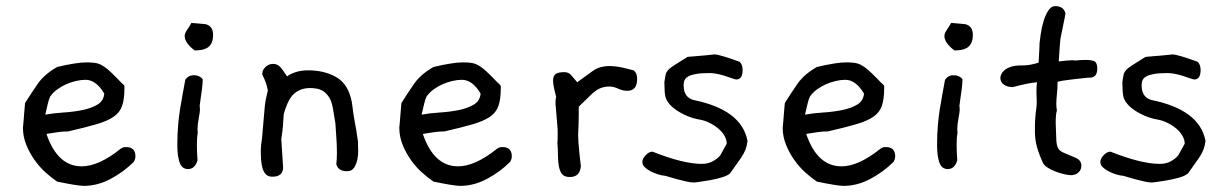

<svg xmlns="http://www.w3.org/2000/svg" viewBox="-20 -570 4023 628"><path d="M417 -40Q385 -8 342 15Q299 38 254 38Q235 38 167 24Q149 12 129 -6Q109 -24 92.5 -47.5Q76 -71 65.5 -97.5Q55 -124 55 -153V-152Q56 -161 57 -173Q58 -184 59 -198.5Q60 -213 62 -233Q82 -265 103.5 -296Q125 -327 167 -351Q231 -366 263 -366Q278 -366 289.5 -364.5Q301 -363 311.5 -357.5Q322 -352 332.5 -343Q343 -334 358 -319Q369 -307 375 -301.5Q381 -296 384 -293Q387 -290 387 -288Q387 -286 387 -282Q387 -246 379.5 -224Q372 -202 351.5 -188Q331 -174 295 -163.5Q259 -153 202 -140H196Q178 -140 132 -132Q168 -26 247 -26Q303 -26 374 -83Q381 -89 392 -89Q423 -89 423 -59Q423 -49 417 -40ZM321 -264Q294 -309 260 -309Q245 -309 228 -305Q211 -301 195.5 -294Q180 -287 166.5 -277Q153 -267 144 -254Q140 -246 136.5 -231Q133 -216 128 -195Q155 -200 187.5 -202Q220 -204 249.5 -210Q279 -216 299 -228Q319 -240 321 -264Z M677 -456Q677 -439 671.5 -428.5Q666 -418 657 -413Q648 -408 637.5 -406.5Q627 -405 617 -405Q603 -415 593.5 -427.5Q584 -440 584 -452Q584 -461 592 -472.5Q600 -484 606 -495L652 -491Q677 -485 677 -456ZM643 -311V-307Q643 -298 640.5 -277.5Q638 -257 633 -224Q634 -219 634 -210Q634 -204 630 -183Q626 -162 626 -147Q626 -144 626.5 -141Q627 -138 627 -136Q624 -122 624 -96Q624 -85 624.5 -72.5Q625 -60 626 -46Q618 -17 595 -17Q575 -17 567.5 -38.5Q560 -60 560 -95Q560 -130 562.5 -159Q565 -188 569 -213.5Q573 -239 577.5 -262.5Q582 -286 586 -309Q596 -324 614 -324Q633 -324 643 -311Z M1151 -106V-98Q1151 -93 1151.5 -78.5Q1152 -64 1149 -49Q1146 -34 1138.5 -22Q1131 -10 1115 -10Q1086 -10 1080 -33Q1081 -41 1081.5 -50.5Q1082 -60 1082 -71Q1082 -90 1080.5 -114Q1079 -138 1077 -167L1069 -215Q1065 -239 1056 -252.5Q1047 -266 1036 -272.5Q1025 -279 1013.5 -280.5Q1002 -282 994 -282Q964 -282 943 -264.5Q922 -247 908 -196Q907 -179 905.5 -159Q904 -139 900 -115Q902 -79 906 -23Q906 8 871 8Q857 8 849.5 0Q842 -8 838.5 -20.5Q835 -33 834 -47Q833 -61 833 -73Q833 -84 834 -95Q835 -106 837 -118L846 -221Q847 -232 849.5 -245Q852 -258 856 -274Q853 -296 838 -326V-330Q838 -341 848.5 -351Q859 -361 873 -361Q887 -361 896 -351.5Q905 -342 919 -320Q927 -327 945.5 -333.5Q964 -340 988 -340Q1042 -340 1081 -317Q1120 -294 1131 -235Q1134 -212 1136 -197.5Q1138 -183 1140.5 -170.5Q1143 -158 1145.5 -143.5Q1148 -129 1151 -106Z M1648 -40Q1616 -8 1573 15Q1530 38 1485 38Q1466 38 1398 24Q1380 12 1360 -6Q1340 -24 1323.5 -47.5Q1307 -71 1296.5 -97.5Q1286 -124 1286 -153V-152Q1287 -161 1288 -173Q1289 -184 1290 -198.5Q1291 -213 1293 -233Q1313 -265 1334.5 -296Q1356 -327 1398 -351Q1462 -366 1494 -366Q1509 -366 1520.5 -364.5Q1532 -363 1542.5 -357.5Q1553 -352 1563.5 -343Q1574 -334 1589 -319Q1600 -307 1606 -301.5Q1612 -296 1615 -293Q1618 -290 1618 -288Q1618 -286 1618 -282Q1618 -246 1610.5 -224Q1603 -202 1582.5 -188Q1562 -174 1526 -163.5Q1490 -153 1433 -140H1427Q1409 -140 1363 -132Q1399 -26 1478 -26Q1534 -26 1605 -83Q1612 -89 1623 -89Q1654 -89 1654 -59Q1654 -49 1648 -40ZM1552 -264Q1525 -309 1491 -309Q1476 -309 1459 -305Q1442 -301 1426.5 -294Q1411 -287 1397.5 -277Q1384 -267 1375 -254Q1371 -246 1367.5 -231Q1364 -216 1359 -195Q1386 -200 1418.5 -202Q1451 -204 1480.5 -210Q1510 -216 1530 -228Q1550 -240 1552 -264Z M2052 -340Q2064 -332 2064 -312Q2064 -273 2032 -273Q2017 -273 2002 -280Q1987 -287 1973 -287Q1957 -287 1942.5 -281Q1928 -275 1910 -257L1873 -221V-200Q1873 -185 1872.5 -166.5Q1872 -148 1871 -127Q1872 -90 1880 -27Q1877 9 1844 9Q1826 9 1818.5 -0.5Q1811 -10 1808 -26Q1805 -42 1805 -62Q1805 -82 1803 -103Q1804 -108 1804 -115Q1804 -122 1804 -130V-146L1798 -219Q1797 -224 1797 -228Q1797 -232 1797 -236Q1797 -244 1799 -254Q1789 -290 1789 -307Q1789 -321 1797 -327.5Q1805 -334 1826 -334Q1840 -334 1848 -324.5Q1856 -315 1868 -301L1912 -333Q1929 -346 1943.5 -350Q1958 -354 1972 -354Q1993 -354 2016 -349Z M2425 -109Q2422 -80 2404 -54L2368 -3Q2359 5 2340 10.5Q2321 16 2301.5 19.5Q2282 23 2266.5 25Q2251 27 2250 27Q2240 27 2224.5 23.5Q2209 20 2194 16Q2179 12 2168 8.5Q2157 5 2156 5H2155Q2144 4 2131.5 0Q2119 -4 2107.5 -10Q2096 -16 2088.5 -23.5Q2081 -31 2081 -40Q2081 -51 2092 -62.5Q2103 -74 2114 -74Q2215 -34 2275 -34Q2297 -34 2312.5 -43Q2328 -52 2336 -62L2357 -100Q2357 -113 2349.5 -126Q2342 -139 2329.5 -149.5Q2317 -160 2301 -168Q2285 -176 2268 -179Q2249 -182 2229.5 -190Q2210 -198 2193.5 -209Q2177 -220 2166.5 -233.5Q2156 -247 2155 -263Q2154 -263 2153 -301Q2155 -316 2157 -325Q2159 -334 2166 -341.5Q2173 -349 2187.5 -358Q2202 -367 2229 -384Q2237 -385 2258.5 -386.5Q2280 -388 2317 -392Q2333 -392 2399 -368Q2409 -359 2409 -341Q2409 -310 2388 -310Q2387 -310 2386 -310.5Q2385 -311 2383 -311L2347 -323Q2320 -331 2301 -331Q2273 -331 2256.5 -328Q2240 -325 2232 -320.5Q2224 -316 2221 -311Q2218 -306 2217 -302Q2217 -299 2216.5 -296.5Q2216 -294 2216 -291Q2216 -252 2248 -243Q2406 -211 2425 -109Z M2902 -40Q2870 -8 2827 15Q2784 38 2739 38Q2720 38 2652 24Q2634 12 2614 -6Q2594 -24 2577.5 -47.5Q2561 -71 2550.5 -97.5Q2540 -124 2540 -153V-152Q2541 -161 2542 -173Q2543 -184 2544 -198.5Q2545 -213 2547 -233Q2567 -265 2588.5 -296Q2610 -327 2652 -351Q2716 -366 2748 -366Q2763 -366 2774.5 -364.5Q2786 -363 2796.5 -357.5Q2807 -352 2817.5 -343Q2828 -334 2843 -319Q2854 -307 2860 -301.5Q2866 -296 2869 -293Q2872 -290 2872 -288Q2872 -286 2872 -282Q2872 -246 2864.5 -224Q2857 -202 2836.5 -188Q2816 -174 2780 -163.5Q2744 -153 2687 -140H2681Q2663 -140 2617 -132Q2653 -26 2732 -26Q2788 -26 2859 -83Q2866 -89 2877 -89Q2908 -89 2908 -59Q2908 -49 2902 -40ZM2806 -264Q2779 -309 2745 -309Q2730 -309 2713 -305Q2696 -301 2680.5 -294Q2665 -287 2651.5 -277Q2638 -267 2629 -254Q2625 -246 2621.5 -231Q2618 -216 2613 -195Q2640 -200 2672.5 -202Q2705 -204 2734.5 -210Q2764 -216 2784 -228Q2804 -240 2806 -264Z M3162 -456Q3162 -439 3156.5 -428.5Q3151 -418 3142 -413Q3133 -408 3122.5 -406.5Q3112 -405 3102 -405Q3088 -415 3078.5 -427.5Q3069 -440 3069 -452Q3069 -461 3077 -472.5Q3085 -484 3091 -495L3137 -491Q3162 -485 3162 -456ZM3128 -311V-307Q3128 -298 3125.5 -277.5Q3123 -257 3118 -224Q3119 -219 3119 -210Q3119 -204 3115 -183Q3111 -162 3111 -147Q3111 -144 3111.5 -141Q3112 -138 3112 -136Q3109 -122 3109 -96Q3109 -85 3109.5 -72.5Q3110 -60 3111 -46Q3103 -17 3080 -17Q3060 -17 3052.5 -38.5Q3045 -60 3045 -95Q3045 -130 3047.5 -159Q3050 -188 3054 -213.5Q3058 -239 3062.5 -262.5Q3067 -286 3071 -309Q3081 -324 3099 -324Q3118 -324 3128 -311Z M3561 -369Q3569 -363 3569 -346Q3569 -316 3544 -316H3540Q3540 -316 3525.5 -314.5Q3511 -313 3493 -311Q3475 -309 3458.5 -306.5Q3442 -304 3439 -302V-292Q3439 -281 3437 -262.5Q3435 -244 3435 -229Q3435 -224 3435.5 -219Q3436 -214 3437 -209Q3433 -197 3433 -169Q3434 -131 3435 -112.5Q3436 -94 3441 -85Q3446 -76 3458 -71Q3470 -66 3493 -56Q3517 -48 3517 -28Q3517 -15 3507.5 -6Q3498 3 3483 3Q3476 3 3462 0Q3448 -3 3433.5 -8.5Q3419 -14 3407 -21.5Q3395 -29 3391 -38Q3379 -64 3372 -88.5Q3365 -113 3365 -140Q3365 -168 3366 -182Q3367 -196 3368 -204Q3369 -212 3370 -218.5Q3371 -225 3371 -237Q3371 -245 3370.5 -253.5Q3370 -262 3370 -270Q3370 -281 3370.5 -288.5Q3371 -296 3372 -301Q3345 -299 3292 -285Q3276 -285 3264 -293Q3252 -301 3252 -316Q3252 -320 3255 -327Q3258 -334 3265.5 -340.5Q3273 -347 3286.5 -351.5Q3300 -356 3320 -356H3326Q3348 -356 3377 -365Q3377 -366 3377.5 -373.5Q3378 -381 3378.5 -390.5Q3379 -400 3379.5 -409Q3380 -418 3380 -422V-427Q3381 -438 3384 -458.5Q3387 -479 3393 -499.5Q3399 -520 3408.5 -535Q3418 -550 3432 -550Q3459 -550 3465 -526Q3465 -524 3462.5 -512Q3460 -500 3457 -485Q3454 -470 3451 -456Q3448 -442 3448 -438Q3448 -436 3447 -427Q3446 -418 3445.5 -407Q3445 -396 3444 -385Q3443 -374 3443 -369Q3441 -369 3470 -372Q3475 -372 3479.5 -372.5Q3484 -373 3488 -373Q3491 -373 3493 -372.5Q3495 -372 3497 -372Q3506 -373 3514 -373.5Q3522 -374 3529 -374Q3551 -374 3561 -369Z M3923 -109Q3920 -80 3902 -54L3866 -3Q3857 5 3838 10.5Q3819 16 3799.5 19.5Q3780 23 3764.5 25Q3749 27 3748 27Q3738 27 3722.5 23.5Q3707 20 3692 16Q3677 12 3666 8.5Q3655 5 3654 5H3653Q3642 4 3629.5 0Q3617 -4 3605.5 -10Q3594 -16 3586.5 -23.5Q3579 -31 3579 -40Q3579 -51 3590 -62.5Q3601 -74 3612 -74Q3713 -34 3773 -34Q3795 -34 3810.5 -43Q3826 -52 3834 -62L3855 -100Q3855 -113 3847.5 -126Q3840 -139 3827.5 -149.5Q3815 -160 3799 -168Q3783 -176 3766 -179Q3747 -182 3727.5 -190Q3708 -198 3691.5 -209Q3675 -220 3664.5 -233.5Q3654 -247 3653 -263Q3652 -263 3651 -301Q3653 -316 3655 -325Q3657 -334 3664 -341.5Q3671 -349 3685.5 -358Q3700 -367 3727 -384Q3735 -385 3756.5 -386.5Q3778 -388 3815 -392Q3831 -392 3897 -368Q3907 -359 3907 -341Q3907 -310 3886 -310Q3885 -310 3884 -310.5Q3883 -311 3881 -311L3845 -323Q3818 -331 3799 -331Q3771 -331 3754.5 -328Q3738 -325 3730 -320.5Q3722 -316 3719 -311Q3716 -306 3715 -302Q3715 -299 3714.5 -296.5Q3714 -294 3714 -291Q3714 -252 3746 -243Q3904 -211 3923 -109Z"/></svg>

Font: Gaegu
Style: Accents-Regular
Weight: 400
Designer: JIKJI
Foundry: JIKJI
Version: Version 1.00